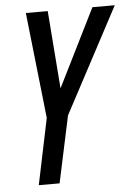

<svg xmlns="http://www.w3.org/2000/svg" viewBox="-52 -754 559 794"><g transform="rotate(-5 227.5 -357.0)"><path d="M76.7 0 133.8 -274.4 85.4 -713.9H176.3L201.2 -391.1L361.8 -713.9H454.6L222.2 -276.9L163.1 0Z"/></g></svg>

Font: Open Sans Condensed Medium
Style: Italic
Weight: 500
Width: 3
Italic angle: -12°
Designer: Monotype Design Team
Foundry: Monotype Imaging Inc.
Version: Version 3.000